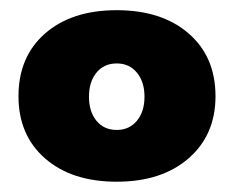

<svg xmlns="http://www.w3.org/2000/svg" viewBox="-20 -809 456 375"><path d="M400.9 -621.1Q400.9 -545.4 348.4 -499.8Q295.9 -454.1 208 -454.1Q120.1 -454.1 68.1 -499.5Q16.1 -544.9 16.1 -621.1Q16.1 -698.2 68.1 -743.7Q120.1 -789.1 208 -789.1Q295.9 -789.1 348.4 -743.7Q400.9 -698.2 400.9 -621.1ZM208 -685.1Q183.1 -685.1 168.5 -667.2Q153.8 -649.4 153.8 -620.1Q153.8 -590.8 168.5 -573Q183.1 -555.2 208 -555.2Q232.4 -555.2 247.3 -573Q262.2 -590.8 262.2 -620.1Q262.2 -649.4 247.3 -667.2Q232.4 -685.1 208 -685.1Z"/></svg>

Font: Montserrat-Arabic ExtraBold
Style: Regular
Weight: 800
Designer: Mohamed Gaber
Foundry: Kief Type Foundry
Version: Version 5.008;PS 005.008;hotconv 1.0.88;makeotf.lib2.5.64775